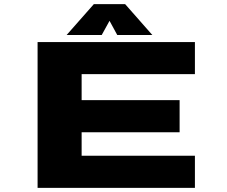

<svg xmlns="http://www.w3.org/2000/svg" viewBox="-20 -902 1090 922"><path d="M711.5 -734H543L506 -802L468.5 -734H300L430.5 -882H581ZM916 -546H372V-421H842.5V-267H372V-154H916V0H160.5V-700H916Z"/></svg>

Font: League Mono Extended ExtraBold
Style: Regular
Weight: 800
Width: 9
Designer: Tyler Finck
Foundry: The League of Moveable Type / Tyler Finck
Version: Version 2.210